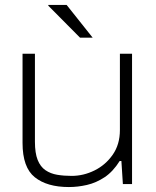

<svg xmlns="http://www.w3.org/2000/svg" viewBox="-20 -743 631 775"><path d="M258 12Q170 12 120.5 -27.5Q71 -67 71 -166V-526H121V-171Q121 -125 132 -97.5Q143 -70 163.5 -56Q184 -42 211 -37.5Q238 -33 269 -33Q317 -33 361.5 -55Q406 -77 435 -118.5Q464 -160 464 -218V-526H513V0H476L470 -93H463Q436 -50 402 -27.5Q368 -5 331 3.5Q294 12 258 12ZM354 -591H303L175 -720V-723H249Z"/></svg>

Font: Archivo SemiExpanded Thin
Style: Regular
Weight: 250
Width: 6
Designer: Hector Gatti
Foundry: Omnibus-Type
Version: Version 2.001